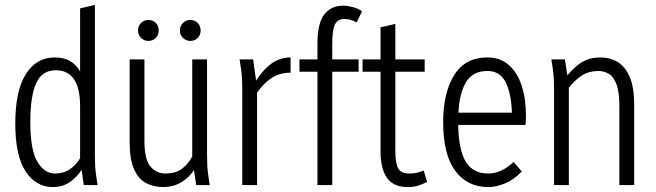

<svg xmlns="http://www.w3.org/2000/svg" viewBox="-20 -751 2662 779"><path d="M42 -250Q42 -383 85 -450.5Q128 -518 202 -518Q273 -518 305 -461V-717L365 -731V-122Q365 -97 366 -79Q367 -61 370 -39L376 0H320L311 -62Q292 -32 263 -12Q234 8 194 8Q126 8 84 -55.5Q42 -119 42 -250ZM103 -255Q103 -143 131.5 -95Q160 -47 203 -47Q238 -47 263 -64Q288 -81 305 -109V-320Q305 -466 206 -466Q151 -466 127 -414Q103 -362 103 -255Z M506 -175V-510H566V-180Q566 -105 590 -76Q614 -47 651 -47Q691 -47 716.5 -65Q742 -83 760 -116V-510H820V-122Q820 -97 821 -79Q822 -61 825 -39L831 0H776L767 -61Q746 -29 714 -10.5Q682 8 643 8Q604 8 573 -8Q542 -24 524 -64Q506 -104 506 -175ZM540 -627Q540 -646 552.5 -658Q565 -670 582 -670Q600 -670 612 -658Q624 -646 624 -627Q624 -609 612 -597Q600 -585 582 -585Q565 -585 552.5 -597Q540 -609 540 -627ZM710 -627Q710 -646 722.5 -658Q735 -670 752 -670Q770 -670 782 -658Q794 -646 794 -627Q794 -609 782 -597Q770 -585 752 -585Q735 -585 722.5 -597Q710 -609 710 -627Z M952 -510H1007L1019 -424Q1048 -469 1082 -493.5Q1116 -518 1159 -518V-456Q1116 -456 1084 -436Q1052 -416 1023 -375V0H963V-388Q963 -413 962 -431Q961 -449 958 -471Z M1195 -460V-510H1268V-575Q1268 -656 1295.5 -692Q1323 -728 1372 -728Q1389 -728 1412 -722Q1435 -716 1449 -705L1427 -660Q1413 -668 1400.5 -671Q1388 -674 1377 -674Q1350 -674 1339 -652Q1328 -630 1328 -572V-510H1435V-460H1328V0H1268V-460Z M1451 -460V-510H1524V-640L1584 -654V-510H1703V-460H1584V-138Q1584 -89 1595.5 -68Q1607 -47 1641 -47Q1659 -47 1671 -50Q1683 -53 1699 -59L1713 -13Q1694 -3 1675.5 2.5Q1657 8 1635 8Q1576 8 1550 -29.5Q1524 -67 1524 -135V-460Z M1778 -255Q1778 -374 1822.5 -446Q1867 -518 1958 -518Q2009 -518 2044 -487.5Q2079 -457 2096.5 -403.5Q2114 -350 2114 -280Q2114 -270 2113.5 -261Q2113 -252 2112 -244H1839Q1841 -142 1870 -94.5Q1899 -47 1961 -47Q2014 -47 2064 -94L2097 -55Q2064 -21 2028 -6.5Q1992 8 1962 8Q1875 8 1826.5 -58.5Q1778 -125 1778 -255ZM1958 -463Q1898 -463 1871 -418Q1844 -373 1840 -294H2057Q2054 -374 2031 -418.5Q2008 -463 1958 -463Z M2217 -510H2272L2282 -445Q2310 -480 2341.5 -499Q2373 -518 2416 -518Q2454 -518 2485 -500Q2516 -482 2534.5 -440Q2553 -398 2553 -325V0H2493V-320Q2493 -376 2482 -407Q2471 -438 2451.5 -450.5Q2432 -463 2408 -463Q2370 -463 2342 -445.5Q2314 -428 2288 -395V0H2228V-388Q2228 -413 2227 -431Q2226 -449 2223 -471Z"/></svg>

Font: Radio Canada Condensed Light
Style: Regular
Weight: 300
Width: 3
Designer: Charles Daoud, Etienne Aubert Bonn, Alexandre Saumier Demers, Jacques Le Bailly
Foundry: Radio-Canada
Version: Version 2.104; ttfautohint (v1.8.4.7-5d5b);gftools[0.9.28.de